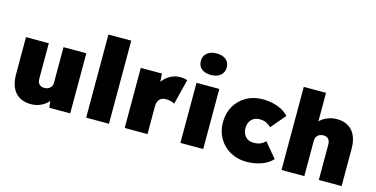

<svg xmlns="http://www.w3.org/2000/svg" viewBox="-80 -1232 3233 1651"><g transform="rotate(15 1536.5 -406.5)"><path d="M249 11Q158 11 109 -45Q60 -101 60 -205V-535H263V-222Q263 -154 326 -154Q356 -154 375 -172Q394 -190 394 -217V-535H597V0H411L404 -59Q377 -27 336.5 -8Q296 11 249 11Z M739 0V-740H942V0Z M1082 0V-535H1270L1275 -463Q1303 -501 1343 -523.5Q1383 -546 1430 -546Q1448 -546 1464 -543.5Q1480 -541 1495 -537L1439 -312Q1429 -319 1407.5 -325Q1386 -331 1361 -331Q1324 -331 1304.5 -309Q1285 -287 1285 -248V0Z M1680 -632Q1626 -632 1595.5 -657Q1565 -682 1565 -728Q1565 -770 1596 -797Q1627 -824 1680 -824Q1734 -824 1764.5 -799Q1795 -774 1795 -728Q1795 -686 1764 -659Q1733 -632 1680 -632ZM1578 0V-535H1781V0Z M2166 10Q2085 10 2021.5 -26Q1958 -62 1921.5 -124.5Q1885 -187 1885 -268Q1885 -349 1921.5 -411.5Q1958 -474 2021.5 -510Q2085 -546 2166 -546Q2238 -546 2299 -524Q2360 -502 2398 -460L2288 -330Q2271 -348 2246 -360.5Q2221 -373 2184 -373Q2139 -373 2112 -344Q2085 -315 2085 -269Q2085 -224 2111 -194Q2137 -164 2184 -164Q2221 -164 2246 -175.5Q2271 -187 2288 -206L2397 -75Q2360 -34 2299 -12Q2238 10 2166 10Z M2478 0V-740H2676V-486Q2704 -514 2743 -530Q2782 -546 2826 -546Q2916 -546 2964.5 -490Q3013 -434 3013 -330V0H2810V-313Q2810 -381 2749 -381Q2719 -381 2700 -363Q2681 -345 2681 -318V0Z"/></g></svg>

Font: Lexend Black
Style: Regular
Weight: 900
Designer: Bonnie Shaver-Troup, Thomas Jockin
Foundry: Lexend
Version: Version 1.007; ttfautohint (v1.8.3)